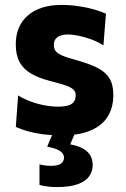

<svg xmlns="http://www.w3.org/2000/svg" viewBox="-20 -532 506 773"><path d="M224.6 13.2Q187.5 13.2 154.1 8.8Q120.6 4.4 92.7 -3.4Q64.7 -11.2 43.7 -20.9L52.9 -147.7Q75.1 -134.1 102.2 -123.9Q129.3 -113.7 158.3 -108.1Q187.2 -102.6 214.7 -102.6Q234.3 -102.6 250.3 -106.2Q266.3 -109.8 275.5 -119.8Q284.7 -129.7 284.7 -148.9Q284.7 -163 274.9 -172Q265 -181.1 242.2 -188.7Q219.5 -196.3 180.2 -206.5Q135.6 -217.9 105.2 -235.7Q74.7 -253.4 59.1 -281.6Q43.5 -309.7 43.5 -352.8Q43.5 -428.3 92.7 -470.2Q141.8 -512.1 226.9 -512.1Q264.1 -512.1 298 -506.9Q331.9 -501.8 359.8 -493.7Q387.6 -485.6 406.6 -477L396.4 -349.3Q373.4 -364.1 346.4 -373.9Q319.4 -383.6 294.8 -388.5Q270.2 -393.3 254.2 -393.3Q238 -393.3 224.8 -389.1Q211.7 -384.8 204.2 -375.4Q196.7 -365.9 196.7 -350.7Q196.7 -337.6 203.1 -327.9Q209.5 -318.2 227.5 -309.8Q245.4 -301.4 279.9 -292.1Q333.8 -277.4 368.5 -260.8Q403.1 -244.1 419.7 -218.1Q436.3 -192.2 436.3 -149.2Q436.3 -100.8 414.6 -64.3Q392.9 -27.7 346.3 -7.3Q299.7 13.2 224.6 13.2ZM207.5 221.2Q194.3 221.2 181.4 220Q168.5 218.9 157.5 216.9Q146.5 214.9 139 212.3V129.5Q145.3 131.6 157.6 133.6Q169.9 135.7 184.5 135.7Q212.6 135.7 225.1 126.9Q237.7 118.1 237.7 102.7Q237.7 93.4 231.8 85.3Q225.9 77.1 211.3 70.3Q196.6 63.6 170 58.3L206 -26.9H283.8V0L262.7 49.1Q296.4 55.5 316.4 67.5Q336.3 79.5 344.7 96.1Q353.2 112.7 353.2 133Q353.2 157.7 339.2 177.7Q325.2 197.7 293.3 209.4Q261.5 221.2 207.5 221.2Z"/></svg>

Font: Commissioner Thin
Style: Regular
Weight: 100
Designer: Kostas Bartsokas
Foundry: Kostas Bartsokas
Version: Version 1.001;gftools[0.9.23]